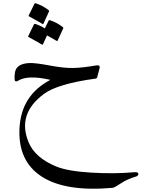

<svg xmlns="http://www.w3.org/2000/svg" viewBox="-20 -647 872 1182"><path d="M592.8 -226.1 578.6 -172.4Q576.2 -164.1 568.8 -163.1Q335 -131.3 250.5 -68.8Q84 54.2 155.8 228Q195.3 324.7 327.1 378.4Q397.9 407.2 542.5 415.8Q687 424.3 807.6 413.1Q822.8 411.6 828.4 417.2Q834 422.9 830.6 429.7Q827.1 436.5 819.8 439Q762.2 456.5 731 477.5Q685.1 508.3 673.3 509.3Q383.8 535.2 236.6 439.9Q89.4 344.7 100.1 141.6Q110.8 -61.5 290 -155.3Q148.9 -188 88.4 -148.4Q83 -145 77.4 -146.2Q71.8 -147.5 70.8 -152.8Q67.9 -176.3 72.3 -202.1Q81.5 -254.4 158.7 -258.8Q196.8 -260.7 284.2 -244.1Q371.6 -227.5 429.7 -228.5Q487.8 -229.5 570.8 -244.1Q599.1 -249 592.8 -226.1ZM192.4 -624.5Q194.3 -628.4 200.7 -626.5Q242.7 -612.8 278.8 -585Q283.7 -581.1 281.7 -576.2L247.1 -500.5Q245.1 -496.1 237.1 -502Q229 -507.8 159.2 -545.9Q154.8 -548.3 156.7 -551.8ZM279.8 -520.5Q281.7 -524.4 287.6 -522.5Q329.6 -508.8 365.7 -481Q371.1 -477.1 369.1 -472.2L334.5 -396.5Q332.5 -392.1 324.2 -397.9Q317.4 -402.8 269.5 -429.2L244.1 -373.5Q242.2 -369.1 233.9 -375Q225.6 -380.9 156.2 -418.9Q151.9 -421.4 153.8 -424.8L189.5 -497.6Q191.4 -501.5 197.8 -499.5Q228.5 -489.7 255.9 -472.2Z"/></svg>

Font: Amiri
Style: Slanted
Weight: 400
Italic angle: 9°
Designer: Khaled Hosny
Version: Version 000.107